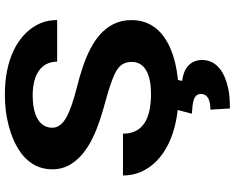

<svg xmlns="http://www.w3.org/2000/svg" viewBox="-110 -652 987 808"><g transform="rotate(-90 384.0 -247.5)"><path d="M394 -106C292 -106 226 -138 226 -224H50C50 -197 55 -173 64 -151C107 -49 230 10 394 10C441 10 484 5 522 -4C623 -28 704 -83 704 -188C704 -217 698 -243 686 -266C643 -350 535 -389 421 -418C366 -432 324 -446 295 -462C266 -478 251 -498 251 -521C251 -581 313 -604 387 -604C472 -604 529 -570 529 -501H704C704 -533 697 -562 682 -589C637 -670 534 -721 391 -721C345 -721 302 -716 264 -706C165 -681 76 -626 76 -522C76 -491 84 -464 99 -441C148 -364 253 -327 361 -298C395 -289 423 -280 445 -272C491 -255 528 -238 528 -187C528 -128 468 -106 394 -106ZM393 104C393 134 364 144 327 144L332 226C366 226 395 224 420 218C482 204 536 172 536 109C536 59 500 31 448 25L454 -3H328L310 66C354 69 393 71 393 104Z"/></g></svg>

Font: Asimov
Style: XWid
Weight: 500
Designer: Google
Version: Version 2.000980; 2014